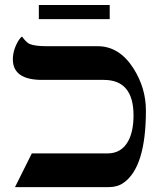

<svg xmlns="http://www.w3.org/2000/svg" viewBox="-20 -767 675 787"><path d="M152.8 -439.5Q32.7 -439.5 32.7 -523.9Q32.7 -562 55.7 -600.6Q62.5 -611.8 70.3 -617.2Q87.4 -593.3 101.1 -586.9Q122.6 -577.6 171.9 -577.6H380.4Q469.2 -577.6 527.3 -486.3Q578.1 -405.8 578.1 -314.5Q578.1 -81.5 486.3 -17.6Q461.4 0 425.8 0H41.5L110.4 -138.2H420.9Q477.1 -138.2 504.9 -187.5Q527.3 -228 527.3 -293.9Q527.3 -439.5 405.3 -439.5ZM429.7 -688.5H139.2V-746.6H429.7Z"/></svg>

Font: Cardo-Italic
Style: Italic
Weight: 400
Italic angle: -12°
Designer: David J. Perry
Foundry: David J. Perry
Version: Version 0.991